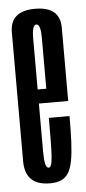

<svg xmlns="http://www.w3.org/2000/svg" viewBox="-48 -635 299 668"><g transform="rotate(-5 101.5 -301.5)"><path d="M99.4 3.8Q12.9 3.8 12.9 -80.9Q12.9 -165.5 12.9 -299.9Q12.9 -455.8 12.9 -530.8Q12.9 -605.7 100.1 -605.7Q187.4 -605.7 187.4 -532.3Q187.4 -458.9 187.4 -301.8Q187.4 -288.5 187.4 -276.1H77.2V-325.3H121.5L115.2 -316.6Q115.2 -456.4 115.2 -503.6Q115.2 -550.8 100.1 -550.8Q85 -550.8 85 -503.6Q85 -456.4 85 -302.4Q85 -165.6 85 -108.2Q85 -50.8 99.4 -50.8ZM99.4 -50.8Q105.2 -50.8 108.4 -60.2Q111.7 -69.7 113.1 -90.2Q114.4 -110.6 114.8 -143.7Q115.2 -176.8 115.2 -223.4H187.4Q187.4 -171.7 185.7 -133.6Q183.9 -95.4 179.1 -69Q174.2 -42.5 164.7 -26.5Q155.1 -10.6 139.1 -3.4Q123.1 3.8 99.4 3.8L95.1 -21.1Z"/></g></svg>

Font: Anybody UltraCondensed Thin
Style: Regular
Weight: 100
Width: 1
Designer: Tyler Finck
Foundry: Etcetera Type Company
Version: Version 1.110